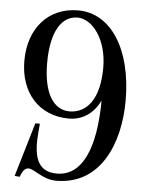

<svg xmlns="http://www.w3.org/2000/svg" viewBox="-52 -751 614 801"><g transform="rotate(5 255.0 -350.0)"><path d="M243 -708C119.5 -708 37.5 -616.5 37.5 -479C37.5 -344.5 119.5 -255 243 -255C301.4 -255 346.3 -287.1 373 -341.7C371.6 -138.8 318.6 -22 213 -22C128 -22 113 -91 122 -190L125 -223H106L39 3L60 5C70 -21 79 -33 95 -33C118 -33 157 8 213 8C401 8 473 -174 473 -350C473 -565 381 -708 243 -708ZM243 -285C177 -285.5 133 -350 133 -479C133 -611 177 -677.5 243 -678H245.5C307.5 -675.5 368 -595.5 368 -479C368 -350 318 -285.5 243 -285Z"/></g></svg>

Font: Picaflor 12 pt
Style: Regular
Weight: 400
Designer: Ariel Martín Pérez
Foundry: Tunera Type Foundry
Version: Version 1.000;hotconv 1.0.109;makeotfexe 2.5.65596